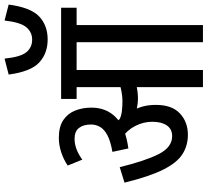

<svg xmlns="http://www.w3.org/2000/svg" viewBox="-54 -856 910 842"><g transform="rotate(-90 401.0 -435.0)"><path d="M515 -554V0H440V-554H388V-622H591V-554ZM217 -632Q267 -632 296 -612Q325 -592 337.5 -559.5Q350 -527 350 -489Q350 -424 307.5 -382Q265 -340 171 -327L156 -397Q202 -405 228 -418.5Q254 -432 265 -450.5Q276 -469 276 -491Q276 -524 261 -543.5Q246 -563 213 -563Q191 -563 168 -554.5Q145 -546 122 -529L96 -593Q122 -611 154 -621.5Q186 -632 217 -632ZM362 -206Q362 -136 324.5 -101Q287 -66 231 -66Q184 -66 146.5 -89.5Q109 -113 78.5 -173.5Q48 -234 21 -344L89 -365Q116 -254 146 -194.5Q176 -135 225 -135Q256 -135 272 -158.5Q288 -182 288 -222Q288 -261 269.5 -297Q251 -333 219 -354L255 -369L288 -378Q299 -367 311.5 -351Q324 -335 332 -320L339 -303Q350 -284 356 -260Q362 -236 362 -206ZM377 -353Q404 -353 434 -360Q464 -367 496 -385V-313Q470 -297 443.5 -291Q417 -285 389 -285Q370 -285 347.5 -289.5Q325 -294 304 -302L289 -356L294 -368Q312 -358 335 -355.5Q358 -353 377 -353ZM712 -554V0H637V-554H573V-622H788V-554ZM802 -852Q789 -755 749.5 -718Q710 -681 649 -681Q588 -681 548 -718Q508 -755 495 -852L565 -870Q572 -800 593 -774.5Q614 -749 648 -749Q681 -749 702.5 -774.5Q724 -800 732 -870Z"/></g></svg>

Font: Noto Sans Devanagari ExtraCondensed
Style: Regular
Weight: 400
Width: 2
Designer: Jelle Bosma - Monotype Design Team
Foundry: Monotype Imaging Inc.
Version: Version 2.006